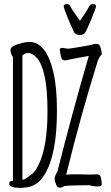

<svg xmlns="http://www.w3.org/2000/svg" viewBox="-20 -911 540 934"><path d="M253 -13Q246 -30 246 -41.5Q246 -53 252.5 -64Q259 -75 261 -83Q331 -361 412 -639Q316 -622 299 -617Q283 -617 280 -626Q276 -637 273.5 -650Q271 -663 271 -671Q271 -678 284 -678Q309 -674 310 -674Q317 -674 368 -682.5Q419 -691 429.5 -694.5Q440 -698 449 -698Q463 -698 469 -681Q475 -661 475 -650Q475 -646 474 -645Q463 -636 455 -613Q371 -344 302 -61L310 -62Q316 -63 357.5 -63Q399 -63 416 -62Q445 -62 452 -63Q467 -63 471 -47Q475 -28 475 -15Q475 -4 458 -4Q433 -4 415 -10Q324 -10 293 -6Q282 2 272 2Q258 2 253 -13ZM416 -884Q420 -891 433.5 -891Q447 -891 447 -880Q447 -876 442 -863Q424 -813 402 -767L395 -754Q390 -741 367 -741Q350 -741 341 -753Q324 -788 307 -830.5Q290 -873 290 -880Q290 -891 305 -891Q316 -891 320 -884Q329 -866 347 -841Q363 -819 369 -810Q375 -819 390 -840.5Q405 -862 416 -884ZM83 3Q53 3 40.5 -1.5Q28 -6 27 -10Q26 -14 25 -16Q25 -31 38 -31H43V-634Q37 -640 34 -650.5Q31 -661 31 -669Q31 -688 88 -702Q106 -707 123 -707Q164 -707 193 -670.5Q222 -634 239.5 -560.5Q257 -487 257 -374.5Q257 -262 242 -188Q227 -114 203.5 -73Q180 -32 157.5 -18Q135 -4 118 -1Q101 2 83 3ZM94 -37Q100 -37 131 -61Q150 -73 168 -110Q211 -199 211 -368Q211 -477 197 -540Q183 -603 160.5 -628Q138 -653 118 -653Q102 -653 91 -643L89 -641V-37Z"/></svg>

Font: Moon Stars Kai T HW Light
Style: Regular
Weight: 300
Designer: GuiWonder
Version: Version 1.101